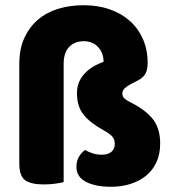

<svg xmlns="http://www.w3.org/2000/svg" viewBox="-20 -699 664 736"><path d="M224 -1Q213 2 192.5 5Q172 8 148 8Q98 8 76 -8.5Q54 -25 54 -72V-454Q54 -512 73.5 -554Q93 -596 126 -624Q159 -652 204 -665.5Q249 -679 300 -679Q355 -679 400 -663.5Q445 -648 477.5 -619Q510 -590 528 -549Q546 -508 546 -458Q546 -433 538 -417.5Q530 -402 511 -392L477 -374Q464 -367 456.5 -359Q449 -351 449 -340Q449 -329 456.5 -322Q464 -315 476 -309Q537 -279 565.5 -243Q594 -207 594 -149Q594 -109 580 -78Q566 -47 540.5 -26Q515 -5 480.5 6Q446 17 406 17Q346 17 309.5 -2Q273 -21 273 -59Q273 -82 282.5 -98Q292 -114 306 -124Q320 -116 335.5 -111Q351 -106 371 -106Q394 -106 407 -117Q420 -128 420 -147Q420 -165 410 -176Q400 -187 380 -198Q328 -226 301.5 -258Q275 -290 275 -342Q275 -382 300 -412Q325 -442 369 -459L377 -462Q377 -496 356 -518.5Q335 -541 301 -541Q266 -541 245 -519Q224 -497 224 -454Z"/></svg>

Font: Baloo 2 ExtraBold
Style: Regular
Weight: 800
Designer: Sarang Kulkarni and Ek Type
Foundry: Ek Type
Version: Version 1.640;hotconv 1.0.111;makeotfexe 2.5.65597; ttfautoh